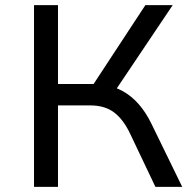

<svg xmlns="http://www.w3.org/2000/svg" viewBox="-20 -725 748 745"><path d="M112 0V-705H205V-399H354L330 -379L544 -705H650L421 -364L383 -395Q423 -390 457 -371Q491 -352 518.5 -320.5Q546 -289 567 -246L687 0H583L485 -206Q459 -261 423 -288.5Q387 -316 330 -316H205V0Z"/></svg>

Font: Nunito Sans 6pt
Style: Regular
Weight: 400
Version: Version 3.101;gftools[0.9.27]